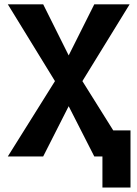

<svg xmlns="http://www.w3.org/2000/svg" viewBox="-20 -713 626 875"><path d="M446.8 141.6V0H409.7L293 -229L176.8 0H15.6L230.5 -343.3L15.6 -693.4H176.8L293 -460.4L409.7 -693.4H570.8L355.5 -343.3L496.1 -118.7H574.7V141.6Z"/></svg>

Font: Cascadia Mono
Style: Bold
Weight: 700
Monospace: yes
Designer: Aaron Bell
Foundry: Saja Typeworks
Version: Version 2404.023; ttfautohint (v1.8.4)